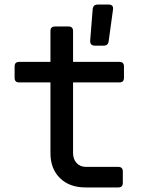

<svg xmlns="http://www.w3.org/2000/svg" viewBox="-20 -821 640 841"><path d="M355 0Q284 0 242.5 -41Q201 -82 201 -150V-460H64Q44 -460 44 -480V-530Q44 -550 64 -550H201V-685Q201 -705 221 -705H280Q300 -705 300 -685V-550H503Q523 -550 523 -530V-480Q523 -460 503 -460H300V-151Q300 -124 315.5 -107Q331 -90 357 -90H498Q518 -90 518 -70V-20Q518 0 498 0ZM396 -621Q374 -621 375 -643L386 -781Q388 -801 408 -801H456Q478 -801 475 -779L456 -641Q454 -621 434 -621Z"/></svg>

Font: Pitagon Sans Mono Medium
Style: Regular
Weight: 500
Monospace: yes
Designer: Travis Tran
Foundry: Pitagon
Version: Version 1.001; ttfautohint (v1.8.4.7-5d5b);gftools[0.9.26]